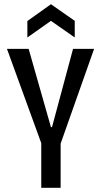

<svg xmlns="http://www.w3.org/2000/svg" viewBox="-20 -892 480 912"><path d="M176 0V-212L13 -660H116L222 -288H227L327 -660H427L268 -210V0ZM110 -714V-792L222 -872L335 -793V-714L222 -793Z"/></svg>

Font: Bricolage Grotesque 24pt Condensed
Style: Regular
Weight: 400
Width: 3
Designer: Mathieu Triay
Foundry: Atelier Triay
Version: Version 1.001;gftools[0.9.33.dev8+g029e19f]